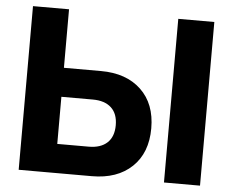

<svg xmlns="http://www.w3.org/2000/svg" viewBox="-51 -764 999 824"><g transform="rotate(5 449.0 -352.5)"><path d="M172.3 0V-125H349Q400.6 -125 428.7 -151.1Q456.8 -177.3 456.8 -226.6Q456.8 -276.2 428.7 -302.1Q400.6 -328 349 -328H172.3V-452.9H373.4Q482.6 -452.9 546.2 -392.6Q609.8 -332.4 609.8 -226.6Q609.8 -120.8 546.2 -60.4Q482.6 0 373.4 0ZM58.4 0V-705H213.7V0ZM684.3 0V-705H839.6V0Z"/></g></svg>

Font: TikTok Sans Light
Style: Regular
Weight: 300
Version: Version 4.000